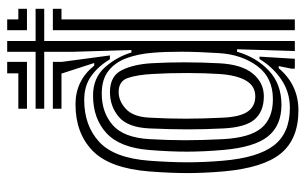

<svg xmlns="http://www.w3.org/2000/svg" viewBox="-178 -662 850 534"><g transform="rotate(-90 247.0 -395.0)"><path d="M372 0 377 -160.5 370.2 -160.8Q354.8 -107.2 317.5 -72.2Q280.2 -37.2 222.5 -37.2Q164.8 -37.2 134.6 -74.8Q104.5 -112.2 97 -198.8Q92.2 -253.5 92.2 -300.5Q92.2 -347.5 96.8 -404.5Q103.2 -486.5 143.8 -523.9Q184.2 -561.2 248.5 -561.2Q297 -561.2 326.2 -528.8Q355.5 -496.2 368 -454.5H375L370 -615V-697H211.5V-721H370V-800H400V-721H489.5V-697H400V0ZM211.5 -745V-769H310V-800H342V-745ZM430 -745V-800H460V-769H489.5V-745ZM207.2 10Q127.5 10 87.2 -38.9Q47 -87.8 37.2 -199Q32.5 -254.2 32.6 -301.5Q32.8 -348.8 37.2 -405.2Q46 -515.2 94.9 -562.6Q143.8 -610 224 -610Q289.8 -610 331.5 -558H338.8L310 -646.8V-649H211.5V-673H342V-647.5L359.8 -514.2L349 -514.5Q330 -546.5 302.8 -566.1Q275.5 -585.8 236 -585.8Q165.2 -585.8 119.9 -544.5Q74.5 -503.2 67 -404.8Q62.8 -348.8 62.6 -300.6Q62.5 -252.5 67 -200.2Q75.2 -103 109.5 -58.4Q143.8 -13.8 214 -13.8Q257.2 -13.8 292.1 -37.1Q327 -60.5 349.8 -98.2H356.5L350.5 0H323V-9.2L330.2 -44.8H324.2Q278 10 207.2 10ZM430 0V-673H489.5V-649H460V0ZM238.2 -61Q298 -61 330.1 -104.2Q362.2 -147.5 366.2 -210Q370 -269.2 370.1 -315.4Q370.2 -361.5 367.2 -396.2Q364 -435.8 352.4 -467.6Q340.8 -499.5 317.1 -518.2Q293.5 -537 253.8 -537Q201 -537 166.1 -506.5Q131.2 -476 127 -404Q124 -352.8 124 -304.6Q124 -256.5 127 -199.5Q131 -125.2 157.8 -93.1Q184.5 -61 238.2 -61ZM246 -86.2Q204.5 -86.2 182.1 -111.6Q159.8 -137 156.8 -199Q154.2 -250 154.2 -298.1Q154.2 -346.2 156.8 -403.8Q159.5 -464.8 188.9 -489.5Q218.2 -514.2 258 -514.2Q302.8 -514.2 319.1 -480.8Q335.5 -447.2 338.2 -397Q343.2 -309.5 338 -210Q334.8 -148 309.5 -117.1Q284.2 -86.2 246 -86.2ZM246 -110Q274.8 -110 289.9 -135.9Q305 -161.8 308.2 -210Q310.8 -248.2 310.9 -299.6Q311 -351 308.2 -397Q305.8 -439 297.1 -464.5Q288.5 -490 258 -490Q233 -490 211.1 -469.9Q189.2 -449.8 186.8 -405Q183.8 -351.5 183.9 -303.4Q184 -255.2 186.8 -198.5Q189.2 -151.2 204 -130.6Q218.8 -110 246 -110Z"/></g></svg>

Font: Big Shoulders Inline Display Black
Style: Regular
Weight: 900
Designer: Patric King
Foundry: XO Type Co
Version: Version 1.000